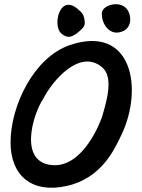

<svg xmlns="http://www.w3.org/2000/svg" viewBox="-20 -881 674 909"><path d="M354 -833C264 -918 229 -765 267 -726C280 -712 299 -703 315 -708C337 -714 365 -740 374 -751C388 -768 378 -798 376 -804C372 -818 358 -830 354 -833ZM593 -814C571 -890 462 -861 462 -818C462 -763 498 -722 539 -727C591 -734 604 -775 593 -814ZM293 0C462 -36 523 -176 555 -243C660 -462 605 -766 312 -668C139 -610 30 -378 30 -207C30 -48 132 35 293 0ZM184 -412C229 -501 358 -651 463 -563C518 -518 487 -408 464 -331C457 -307 376 -92 233 -99C63 -107 137 -343 184 -412Z"/></svg>

Font: Carybe
Style: Regular
Weight: 400
Designer: Genilson Lima Santos
Foundry: Genilson Lima Santos
Version: Version 1.010;PS 001.010;hotconv 1.0.70;makeotf.lib2.5.58329